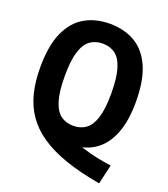

<svg xmlns="http://www.w3.org/2000/svg" viewBox="-160 -862 982 1125"><g transform="rotate(20 331.5 -299.5)"><path d="M590.4 151.1Q463.6 128.8 369.9 96.1Q276.1 63.3 211.6 18.8Q147.1 -25.7 107.9 -83.1Q68.7 -140.5 51.1 -211.8Q33.6 -283.1 33.6 -370Q33.6 -505.6 71.2 -589.2Q108.9 -672.8 175.9 -711.3Q243 -749.7 331.7 -749.7Q420.5 -749.7 487.5 -711.3Q554.6 -672.8 592.2 -589.2Q629.9 -505.6 629.9 -370Q629.9 -252.1 597.9 -171Q565.9 -89.9 504 -47.9Q442 -6 351.7 -6Q336.7 -6 321 -7.3Q305.4 -8.5 289 -10.7L330.9 -48.9Q386.3 -25.8 435.4 -10.3Q484.6 5.1 529.7 14.6Q574.8 24.1 618.2 29.6ZM331.7 -113.9Q377.2 -113.9 409.8 -137.4Q442.3 -161 459.8 -216.1Q477.3 -271.3 477.3 -366.6Q477.3 -465.3 459.8 -521.9Q442.3 -578.5 409.8 -602.3Q377.2 -626.1 331.7 -626.1Q286.2 -626.1 253.7 -602.8Q221.1 -579.4 203.6 -524Q186.1 -468.7 186.1 -373.4Q186.1 -274.7 203.6 -218.1Q221.1 -161.5 253.7 -137.7Q286.2 -113.9 331.7 -113.9Z"/></g></svg>

Font: Encode Sans Condensed Thin
Style: Regular
Weight: 100
Width: 3
Designer: Multiple Designers
Foundry: Impallari Type
Version: Version 3.002